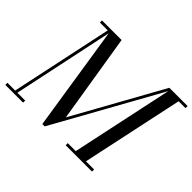

<svg xmlns="http://www.w3.org/2000/svg" viewBox="-183 -1002 1264 1264"><g transform="rotate(45 448.5 -370.0)"><path d="M329.5 10 211.5 -750H307.5L408 -130.5L752 -750H774L351.5 10ZM-25 0V-19.5H140.5V0ZM43 0 198 -730.5H125V-750H222L63.5 0ZM537 0V-19.5H782V0ZM607 0 767 -750H922V-730.5H858L702 0Z"/></g></svg>

Font: Bodoni Moda SC 11pt
Style: Italic
Weight: 400
Italic angle: -13°
Version: Version 2.005